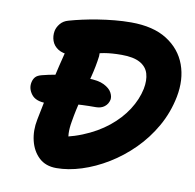

<svg xmlns="http://www.w3.org/2000/svg" viewBox="-80 -790 894 882"><g transform="rotate(10 367.0 -349.5)"><path d="M140.8 -276Q92.4 -276 72.3 -302.3Q52.2 -328.6 58.2 -358Q61.2 -373.2 70.1 -383.5Q79 -393.8 100.2 -399Q159.6 -414.2 208.7 -417.7Q257.8 -421.2 308.8 -421.2Q359 -421.2 386.1 -407.6Q413.2 -394 422.9 -375.7Q432.6 -357.4 429.8 -342.4Q425.4 -322.2 409.6 -309.8Q393.8 -297.4 369.8 -297.4Q298.8 -297.4 254.2 -292.1Q209.6 -286.8 183 -281.4Q156.4 -276 140.8 -276ZM238.8 9.8Q188.6 9.8 157.5 -19.5Q126.4 -48.8 115.1 -95.5Q103.8 -142.2 114.4 -194.6Q132.4 -286.8 151 -370.3Q169.6 -453.8 192 -541.2Q200.2 -572.6 219.4 -585.8Q238.6 -599 278.4 -599Q309.2 -599 327.8 -579.4Q346.4 -559.8 343.4 -530.2Q337.4 -482.2 323.9 -430Q310.4 -377.8 295.7 -323.3Q281 -268.8 272 -213.6Q266.2 -182 267.3 -156.4Q268.4 -130.8 279 -102L180 -126.2Q263.4 -136 331.3 -163.4Q399.2 -190.8 449.1 -231Q499 -271.2 530 -319.4Q561 -367.6 571.6 -418.4Q579.6 -459.4 570.5 -490Q561.4 -520.6 530.8 -537.6Q500.2 -554.6 444.8 -554.6Q398.4 -554.6 363.7 -548.6Q329 -542.6 302.3 -534Q275.6 -525.4 253.7 -519.4Q231.8 -513.4 211 -513.4Q176 -513.4 154.6 -527.2Q133.2 -541 125.4 -563.1Q117.6 -585.2 122 -609.2Q125.4 -626.8 139.1 -643.6Q152.8 -660.4 176.6 -666.8Q203.8 -674.6 237.6 -682.1Q271.4 -689.6 309 -695.6Q346.6 -701.6 385.7 -705.3Q424.8 -709 461.8 -709Q565.6 -709 629.9 -668Q694.2 -627 718.9 -559.2Q743.6 -491.4 727.6 -408.8Q712.6 -333.2 675.9 -268.7Q639.2 -204.2 587.8 -153Q536.4 -101.8 476.8 -65.5Q417.2 -29.2 355.8 -9.7Q294.4 9.8 238.8 9.8Z"/></g></svg>

Font: Shantell Sans Light
Style: Italic
Weight: 300
Italic angle: -11°
Designer: Stephen Nixon, Anya Danilova, Shantell Martin
Foundry: Arrow Type
Version: Version 1.008;[ac192a2d6]